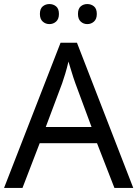

<svg xmlns="http://www.w3.org/2000/svg" viewBox="-20 -928 679 948"><path d="M545 0 459 -221H176L91 0H0L279 -717H360L638 0ZM352 -517Q349 -525 342 -546Q335 -567 328.5 -589.5Q322 -612 318 -624Q311 -593 302 -563.5Q293 -534 287 -517L206 -301H432ZM177 -859Q177 -885 191 -896.5Q205 -908 224 -908Q243 -908 257 -896.5Q271 -885 271 -859Q271 -834 257 -821.5Q243 -809 224 -809Q205 -809 191 -821.5Q177 -834 177 -859ZM365 -859Q365 -885 378.5 -896.5Q392 -908 411 -908Q430 -908 444 -896.5Q458 -885 458 -859Q458 -834 444 -821.5Q430 -809 411 -809Q392 -809 378.5 -821.5Q365 -834 365 -859Z"/></svg>

Font: Go Noto Current
Style: Regular
Weight: 400
Designer: Monotype Design Team
Foundry: Monotype Imaging Inc.
Version: Version 2.007; ttfautohint (v1.8) -l 8 -r 50 -G 200 -x 14 -D